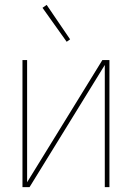

<svg xmlns="http://www.w3.org/2000/svg" viewBox="-20 -766 540 786"><path d="M72 0V-520H91V-20L399 -520H428V0H409V-500L101 0ZM253 -595 154 -734 171 -746 267 -605Z"/></svg>

Font: Iosevka Term Curly Thin
Style: Regular
Weight: 100
Designer: Belleve Invis
Foundry: Belleve Invis
Version: Version 32.3.0